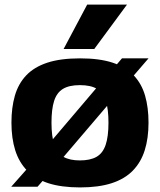

<svg xmlns="http://www.w3.org/2000/svg" viewBox="-20 -809 700 839"><path d="M330 10Q411 10 468 -8.5Q525 -27 560.5 -63.5Q596 -100 612.5 -152.5Q629 -205 629 -273Q629 -339 614 -391Q599 -443 564.5 -479.5Q530 -516 472.5 -535Q415 -554 330 -554Q244 -554 186.5 -535Q129 -516 94.5 -479.5Q60 -443 45 -391Q30 -339 30 -273Q30 -205 46.5 -152.5Q63 -100 98.5 -63.5Q134 -27 191 -8.5Q248 10 330 10ZM329 -108Q285 -108 257.5 -123.5Q230 -139 217.5 -175.5Q205 -212 205 -273Q205 -332 216.5 -368Q228 -404 255 -420.5Q282 -437 329 -437Q377 -437 404 -420.5Q431 -404 442.5 -368Q454 -332 454 -273Q454 -212 441.5 -175.5Q429 -139 401.5 -123.5Q374 -108 329 -108ZM29 7H144L213 -72H214L515 -425L517 -424L629 -554H513L447 -477H446L145 -123H144ZM258 -595 361 -789H535L392 -595Z"/></svg>

Font: Georama SemiExpanded
Style: Bold
Weight: 700
Width: 6
Designer: Jean-Baptiste Levee
Foundry: Production Type
Version: Version 1.001